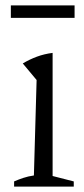

<svg xmlns="http://www.w3.org/2000/svg" viewBox="-20 -688 311 708"><path d="M32 0V-19Q48 -26 66 -32Q84 -38 105 -41L115 -393L64 -454Q89 -469 116 -479Q143 -489 174 -493V-39L252 -19V0ZM20 -622V-668H255V-622Z"/></svg>

Font: Piazzolla 24pt Light
Style: Regular
Weight: 300
Designer: Juan Pablo del Peral
Foundry: Huerta Tipografica
Version: Version 2.005